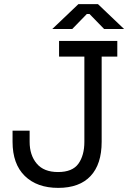

<svg xmlns="http://www.w3.org/2000/svg" viewBox="-20 -899 634 933"><path d="M263 14Q160 14 100.5 -44Q41 -102 41 -210V-264H124V-210Q124 -145 158.5 -104Q193 -63 262 -63Q332 -63 361 -103.5Q390 -144 390 -210V-624H267V-700H550V-624H474V-210Q474 -101 420 -43.5Q366 14 263 14ZM234 -758 361 -879H456L583 -758H486L415 -831H402L331 -758Z"/></svg>

Font: Space Grotesk
Style: Regular
Weight: 400
Designer: Florian Karsten
Foundry: Florian Karsten
Version: Version 2.000